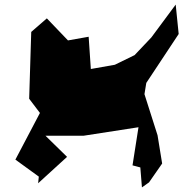

<svg xmlns="http://www.w3.org/2000/svg" viewBox="-20 -794 798 836"><path d="M629 0 686 -82 666 -205 609 -384 617 -433 758 -646 745 -774 639 -631 566 -554 480 -512 327 -485 379 -442 366 -634 276 -618 184 -714 116 -655 107 -364 192 -252 158 -310 47 -99 149 -25 146 4 272 -111 178 -203H344L583 -240L557 -74L591 -65L598 22Z"/></svg>

Font: Asimov Silicon
Style: Regular
Weight: 400
Designer: Google
Version: Version 2.000980; 2014